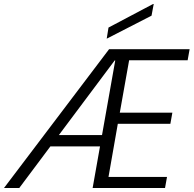

<svg xmlns="http://www.w3.org/2000/svg" viewBox="-52 -948 976 968"><path d="M-32 0 498 -700H904L894 -644H599L552 -380H817L807 -324H542L495 -56H790L780 0H415L529 -643H526L45 0ZM159 -210 192 -267H500L506 -210ZM486 -753 495 -809 720 -928H723L712 -869Z"/></svg>

Font: DM Sans 36pt Light
Style: Italic
Weight: 300
Italic angle: -10°
Designer: Colophon Foundry, Jonny Pinhorn
Foundry: Colophon Foundry
Version: Version 4.004;gftools[0.9.30]